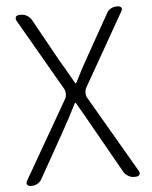

<svg xmlns="http://www.w3.org/2000/svg" viewBox="-52 -773 646 817"><g transform="rotate(-5 270.5 -364.5)"><path d="M47 0Q35 0 31 -7Q27 -14 33 -24L224 -356Q229 -364 229 -377Q229 -390 224 -399L48 -704Q42 -715 46 -722Q50 -729 63 -729H70Q83 -729 95 -721.5Q107 -714 113 -703L214 -521Q229 -496 242 -473.5Q255 -451 273 -419H277Q293 -451 305 -473.5Q317 -496 331 -521L434 -704Q439 -715 451 -722Q463 -729 475 -729H480Q492 -729 496.5 -722.5Q501 -716 494 -705L318 -396Q313 -387 313 -374Q313 -361 318 -353L509 -25Q515 -15 511 -7.5Q507 0 494 0H487Q474 0 462 -7.5Q450 -15 444 -25L335 -218Q320 -245 304 -273Q288 -301 268 -335H264Q247 -301 232 -273Q217 -245 202 -218L94 -26Q89 -15 77 -7.5Q65 0 53 0Z"/></g></svg>

Font: Chiron GoRound TC L
Style: Regular
Weight: 300
Designer: Ryoko NISHIZUKA 西塚涼子 (kana, bopomofo & ideographs); Paul D. Hunt (Latin, Greek & Cyrillic); Sandoll Communications 산돌커뮤니
Foundry: Adobe
Version: Version 1.000;hotconv 1.1.1;makeotfexe 2.6.0